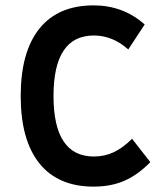

<svg xmlns="http://www.w3.org/2000/svg" viewBox="-20 -682 620 714"><path d="M328 12Q196 12 126.5 -74.5Q57 -161 57 -325Q57 -489 126.5 -575.5Q196 -662 328 -662Q438 -662 518 -591L457 -498Q399 -550 329 -550Q179 -550 179 -325Q179 -100 329 -100Q369 -100 403 -116Q437 -132 471 -166L539 -79Q493 -32 443 -10Q393 12 328 12Z"/></svg>

Font: Sometype Mono
Style: Bold
Weight: 700
Monospace: yes
Designer: Ryoichi Tsunekawa
Foundry: Dharma Type
Version: Version 1.000; ttfautohint (v1.8.3)